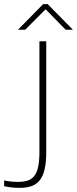

<svg xmlns="http://www.w3.org/2000/svg" viewBox="-137 -700 373 930"><path d="M-52 181C-70 181 -95 179 -117 174V202C-94 207 -70 210 -42 210C50 210 87 165 87 35V-500H54V34C54 156 21 181 -52 181ZM-50 -556H-15L84 -655L181 -556H216L94 -680H72Z"/></svg>

Font: LT Wave Alt Thin
Style: Regular
Weight: 100
Designer: Daniel Lyons
Version: Version 2.5 (Glyphs App)